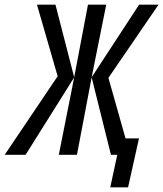

<svg xmlns="http://www.w3.org/2000/svg" viewBox="-77 -658 694 816"><path d="M312.5 -329.6 514.2 -638.2H596.7L383.8 -327.1L456.5 -69.8H513.7L467.3 138.2H391.6L421.4 0H394.5L312.5 -329.1L250 0H172.9L238.3 -329.1L31.7 0H-57.1L168 -334L80.1 -638.2H158.7L238.3 -329.6L296.9 -638.2H374.5Z"/></svg>

Font: Code New Roman
Style: Italic
Weight: 400
Italic angle: -11°
Monospace: yes
Designer: Sam Radian
Foundry: Code New Roman
Version: Version 1.508 October 19, 2014